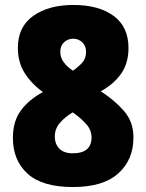

<svg xmlns="http://www.w3.org/2000/svg" viewBox="-20 -744 590 774"><path d="M276 -724Q378 -724 438 -680Q498 -636 498 -550Q498 -489 468 -446.5Q438 -404 386 -376Q441 -341 479.5 -297Q518 -253 518 -190Q518 -100 457 -45Q396 10 274 10Q151 10 91.5 -43.5Q32 -97 32 -188Q32 -255 64 -298.5Q96 -342 153 -373Q107 -406 79.5 -449.5Q52 -493 52 -551Q52 -636 114 -680Q176 -724 276 -724ZM276 -588Q253 -588 238 -573.5Q223 -559 223 -535Q223 -512 237 -493Q251 -474 274 -459Q297 -475 312 -492Q327 -509 327 -535Q327 -559 311.5 -573.5Q296 -588 276 -588ZM201 -194Q201 -163 219.5 -144.5Q238 -126 273 -126Q349 -126 349 -190Q349 -219 329 -242Q309 -265 284 -283L273 -291Q240 -271 220.5 -247.5Q201 -224 201 -194Z"/></svg>

Font: Noto Sans Hebrew SemiCondensed Black
Style: Regular
Weight: 900
Width: 4
Designer: Ben Nathan
Foundry: Google LLC
Version: Version 3.001; ttfautohint (v1.8.4.7-5d5b)